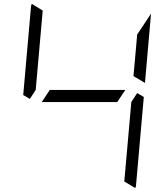

<svg xmlns="http://www.w3.org/2000/svg" viewBox="-20 -992 856 984"><path d="M581 -469H405H194L235 -531H411H622ZM163 -531 133 -485 99 -505 139 -959Q139 -964 143 -972L199 -938L181 -735ZM683 -515 717 -495 677 -41Q677 -36 673 -28L617 -62L635 -265L653 -469ZM683 -815 754 -922 723 -567 664 -602 676 -735Z"/></svg>

Font: DSEG7 Modern Mini
Style: Light Italic
Weight: 300
Italic angle: -5°
Designer: Keshikan(Twitter:@keshinomi_88pro)
Version: Version 0.46